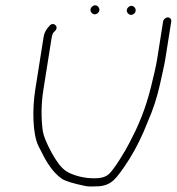

<svg xmlns="http://www.w3.org/2000/svg" viewBox="-20 -708 651 707"><path d="M450.9 -659C465 -643 489.1 -663.8 475.8 -680.5C462.4 -697.2 436.7 -675 450.9 -659ZM317.2 -661C331.3 -645 355.5 -665.8 342.1 -682.5C328.7 -699.2 303.1 -677 317.2 -661ZM580.6 -629 558.3 -488C556.6 -477.3 553.6 -462.3 549.2 -443C530.2 -359.7 514.2 -300.8 477.3 -223C470.6 -210.3 463.4 -196 455.5 -180C442.9 -154.3 399.9 -83.8 381.1 -67C371.4 -58.3 358.1 -53.3 341.2 -52C291.1 -48 243.1 -64.4 222.3 -78.7C205.4 -90.3 187.8 -113.1 169.4 -147.2C151.1 -181.2 140.5 -207.2 137.6 -225C130.9 -275.3 131.6 -326 139.7 -377L170.2 -569.5C171.4 -577.2 173.3 -583 176 -587L184.4 -596C197.4 -611.7 175.5 -629.3 162.1 -613L154.7 -604C147.2 -594.7 142.5 -584 140.6 -572L109.7 -377C98.5 -306.3 100.1 -213.4 121.5 -170.5C128.3 -156.8 134.8 -144.2 141 -132.5C161.4 -93.8 183.8 -66.1 208.1 -49.6C220.2 -41.3 249.1 -32.4 294.6 -23C304.3 -21 320.3 -20.7 342.5 -22C364.7 -23.3 383 -30.5 397.4 -43.5C411.8 -56.5 431.4 -82.8 456.4 -122.4C481.3 -162 503.9 -207.9 524.2 -260C543.7 -304.4 558.5 -349.8 568.7 -396C572.8 -414.6 585.1 -468.1 588.3 -488L610.6 -629C611.9 -636.9 605.9 -644 598 -644C590.1 -644 581.9 -636.9 580.6 -629Z"/></svg>

Font: MewTooHand
Style: Ita
Weight: 400
Designer: Mew Too, Robert Jablonski
Version: Version 0.77